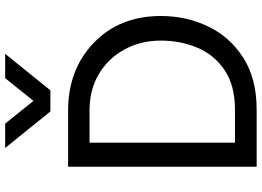

<svg xmlns="http://www.w3.org/2000/svg" viewBox="-152 -834 991 726"><g transform="rotate(-90 343.0 -470.5)"><path d="M365 -775H285L147 -946H239L325 -839L411 -946H503ZM291 -77Q383 -77 441 -116Q499 -155 526 -219Q553 -283 553 -357Q553 -432 520.5 -493Q488 -554 428.5 -590.5Q369 -627 287 -627H167V-77ZM292 5H76V-708H288Q444 -708 545 -610.5Q646 -513 646 -357Q646 -261 606.5 -178.5Q567 -96 488 -45.5Q409 5 292 5Z"/></g></svg>

Font: LXGW 975 Gothic SC
Style: Regular
Weight: 400
Version: Version 2.01;February 25, 2021